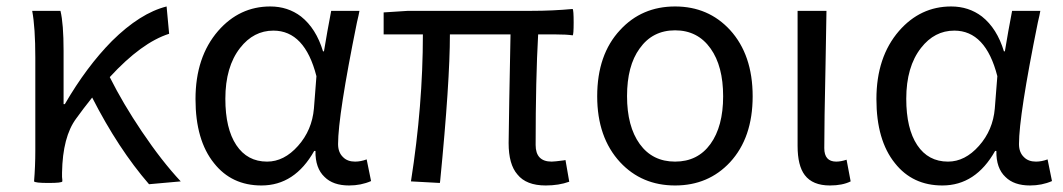

<svg xmlns="http://www.w3.org/2000/svg" viewBox="-20 -564 3306 597"><path d="M443.4 8.8Q347.7 -101.6 266.6 -260.7Q239.3 -226.6 216.8 -195.3Q174.8 -138.7 172.9 -27.3V-13.7Q172.9 -9.8 173.8 -4.9Q173.8 -1 173.8 0Q172.9 4.9 130.9 4.9Q88.9 4.9 85.9 0Q89.8 -46.9 89.8 -95.7V-192.4V-384.8Q89.8 -478.5 80.1 -530.3H168Q177.7 -490.2 177.7 -406.2V-240.2H181.6Q249 -356.4 328.1 -436.5Q416 -523.4 498 -543.9L505.9 -459Q419.9 -431.6 321.3 -324.2Q362.3 -242.2 420.9 -155.3Q483.4 -62.5 542 0Z M793 12.7Q700.2 12.7 645.5 -56.6Q587.9 -127.9 587.9 -255.9Q587.9 -386.7 658.2 -467.8Q724.6 -543.9 820.3 -543.9Q875 -543.9 916 -512.7Q962.9 -475.6 984.4 -404.3H987.3L998 -466.8L1009.8 -530.3H1097.7Q1095.7 -518.6 1089.8 -494.1Q1031.2 -205.1 1031.2 -116.2Q1031.2 -89.8 1046.9 -75.2Q1060.5 -61.5 1084 -61.5Q1101.6 -61.5 1120.1 -68.4L1133.8 -1Q1102.5 12.7 1065.4 12.7Q1015.6 12.7 989.3 -13.7Q960 -41 960.9 -94.7H957Q896.5 12.7 793 12.7ZM810.5 -61.5Q863.3 -61.5 906.7 -110.4Q950.2 -159.2 956.1 -226.6L960 -276.4L963.9 -327.1Q927.7 -468.8 830.1 -468.8Q768.6 -468.8 726.6 -415Q680.7 -356.4 680.7 -256.8Q680.7 -164.1 714.8 -112.8Q749 -61.5 810.5 -61.5Z M1676.8 12.7Q1616.2 12.7 1588.9 -21.5Q1561.5 -52.7 1561.5 -119.1Q1561.5 -145.5 1563.5 -252.9Q1566.4 -394.5 1567.4 -457H1378.9Q1378.9 -309.6 1348.6 -1Q1347.7 2.9 1347.7 4.9L1257.8 0Q1294.9 -236.3 1294.9 -457H1172.9V-525.4L1249 -530.3H1504.9H1632.8Q1698.2 -530.3 1760.7 -536.1Q1763.7 -532.2 1763.7 -494.1Q1763.7 -456.1 1760.7 -454.1Q1742.2 -457 1707 -457H1653.3Q1645.5 -318.4 1645.5 -113.3Q1645.5 -61.5 1695.3 -61.5Q1704.1 -61.5 1733.4 -65.4Q1736.3 -66.4 1738.3 -66.4L1750 1Q1717.8 12.7 1676.8 12.7Z M2079.1 12.7Q1975.6 12.7 1908.2 -59.6Q1836.9 -136.7 1836.9 -264.6Q1836.9 -394.5 1908.2 -470.7Q1975.6 -543.9 2079.1 -543.9Q2182.6 -543.9 2250 -470.7Q2320.3 -393.6 2320.3 -264.6Q2320.3 -135.7 2250 -59.6Q2182.6 12.7 2079.1 12.7ZM2079.1 -61.5Q2149.4 -61.5 2189 -116.2Q2228.5 -170.9 2228.5 -264.6Q2228.5 -358.4 2189.5 -413.1Q2149.4 -469.7 2079.1 -469.7Q2008.8 -469.7 1968.8 -413.1Q1929.7 -359.4 1929.7 -265.1Q1929.7 -170.9 1969.2 -116.2Q2008.8 -61.5 2079.1 -61.5Z M2560.5 12.7Q2506.8 12.7 2482.4 -19.5Q2460 -48.8 2460 -110.4V-320.3V-530.3H2549.8Q2548.8 -475.6 2546.9 -362.3Q2543 -182.6 2543 -103.5Q2543 -61.5 2580.1 -61.5Q2594.7 -61.5 2612.3 -67.4L2625 0Q2599.6 12.7 2560.5 12.7Z M2910.2 12.7Q2817.4 12.7 2762.7 -56.6Q2705.1 -127.9 2705.1 -255.9Q2705.1 -386.7 2775.4 -467.8Q2841.8 -543.9 2937.5 -543.9Q2992.2 -543.9 3033.2 -512.7Q3080.1 -475.6 3101.6 -404.3H3104.5L3115.2 -466.8L3127 -530.3H3214.8Q3212.9 -518.6 3207 -494.1Q3148.4 -205.1 3148.4 -116.2Q3148.4 -89.8 3164.1 -75.2Q3177.7 -61.5 3201.2 -61.5Q3218.8 -61.5 3237.3 -68.4L3251 -1Q3219.7 12.7 3182.6 12.7Q3132.8 12.7 3106.4 -13.7Q3077.1 -41 3078.1 -94.7H3074.2Q3013.7 12.7 2910.2 12.7ZM2927.7 -61.5Q2980.5 -61.5 3023.9 -110.4Q3067.4 -159.2 3073.2 -226.6L3077.1 -276.4L3081.1 -327.1Q3044.9 -468.8 2947.3 -468.8Q2885.7 -468.8 2843.8 -415Q2797.9 -356.4 2797.9 -256.8Q2797.9 -164.1 2832 -112.8Q2866.2 -61.5 2927.7 -61.5Z"/></svg>

Font: Bpmf GenSeki Gothic R
Style: R
Weight: 400
Foundry: But Ko
Version: Version 1.320